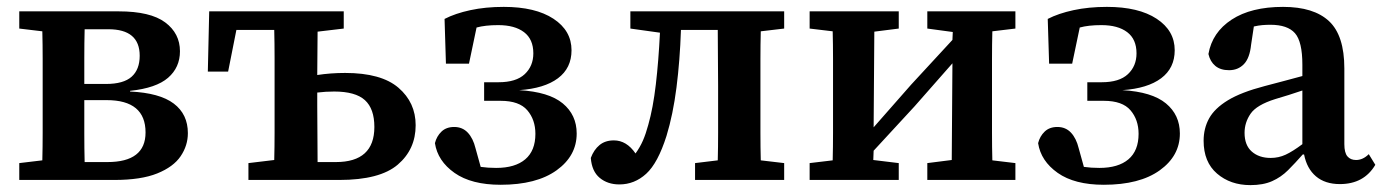

<svg xmlns="http://www.w3.org/2000/svg" viewBox="-20 -523 4021 558"><path d="M225 -215Q225 -178 225 -134.5Q225 -91 226 -52H292Q403 -52 403 -138Q403 -232 290 -232H225ZM36 0V-49L103 -57Q104 -95 104 -137.5Q104 -180 104 -215V-274Q104 -309 104 -351.5Q104 -394 103 -432L36 -440V-490H325Q417 -490 460 -458Q503 -426 503 -374Q503 -327 468.5 -297Q434 -267 358 -259V-257Q444 -253 485 -222Q526 -191 526 -136Q526 -100 505 -69Q484 -38 437 -19Q390 0 312 0ZM295 -438H226Q225 -399 225 -354.5Q225 -310 225 -279H288Q339 -279 362.5 -300Q386 -321 386 -361Q386 -438 295 -438Z M902 -215Q902 -178 902.5 -134.5Q903 -91 903 -52H956Q1068 -52 1068 -154Q1068 -207 1040.5 -232Q1013 -257 951 -257Q926 -257 902 -254ZM584 -315 588 -490H979V-440L903 -431Q903 -401 902.5 -368Q902 -335 902 -305Q941 -311 983 -311Q1088 -311 1138 -268Q1188 -225 1188 -159Q1188 -89 1136 -44.5Q1084 0 966 0H702V-49L777 -58Q778 -96 778 -138Q778 -180 778 -215V-274Q778 -310 778 -353.5Q778 -397 777 -436H667L643 -315Z M1435 14Q1350 14 1301 -20.5Q1252 -55 1244 -107Q1249 -127 1263 -140.5Q1277 -154 1300 -154Q1324 -154 1339.5 -137.5Q1355 -121 1362 -92L1377 -38Q1398 -35 1422 -35Q1477 -35 1506.5 -60Q1536 -85 1536 -134Q1536 -175 1512.5 -202.5Q1489 -230 1435 -230H1387V-284H1429Q1480 -284 1505 -307.5Q1530 -331 1530 -368Q1530 -409 1503 -429.5Q1476 -450 1428 -450Q1390 -450 1365 -443L1343 -338H1276L1272 -468Q1303 -484 1347 -493.5Q1391 -503 1444 -503Q1536 -503 1588.5 -468.5Q1641 -434 1641 -377Q1641 -325 1601.5 -295.5Q1562 -266 1489 -261Q1575 -256 1615.5 -222.5Q1656 -189 1656 -135Q1656 -70 1597.5 -28Q1539 14 1435 14Z M1780 13Q1746 13 1723 -6Q1700 -25 1697 -64Q1706 -88 1722.5 -101.5Q1739 -115 1764 -115Q1801 -115 1827 -77Q1840 -95 1848.5 -114.5Q1857 -134 1864 -160Q1878 -209 1886 -277.5Q1894 -346 1898 -428L1812 -440V-490H2259V-440L2191 -432Q2190 -394 2190 -351.5Q2190 -309 2190 -274V-215Q2190 -180 2190 -137.5Q2190 -95 2191 -57L2259 -49V0H2000V-49L2066 -57Q2067 -95 2067 -137.5Q2067 -180 2067 -215V-274Q2067 -310 2066.5 -353.5Q2066 -397 2066 -436H1959Q1956 -347 1946 -268.5Q1936 -190 1917 -128Q1892 -49 1858 -18Q1824 13 1780 13Z M2675 -440V-490H2931V-440L2864 -432Q2863 -394 2863 -351.5Q2863 -309 2863 -274V-215Q2863 -180 2863 -137.5Q2863 -95 2864 -57L2931 -49V0H2675V-49L2746 -58L2748 -339L2638 -214L2519 -85L2518 -58L2592 -49V0H2333V-49L2400 -57Q2401 -95 2401 -137.5Q2401 -180 2401 -215V-274Q2401 -309 2401 -351.5Q2401 -394 2400 -432L2333 -440V-490H2592V-440L2521 -431L2519 -153L2628 -277L2748 -407L2749 -430Z M3188 14Q3103 14 3054 -20.5Q3005 -55 2997 -107Q3002 -127 3016 -140.5Q3030 -154 3053 -154Q3077 -154 3092.5 -137.5Q3108 -121 3115 -92L3130 -38Q3151 -35 3175 -35Q3230 -35 3259.5 -60Q3289 -85 3289 -134Q3289 -175 3265.5 -202.5Q3242 -230 3188 -230H3140V-284H3182Q3233 -284 3258 -307.5Q3283 -331 3283 -368Q3283 -409 3256 -429.5Q3229 -450 3181 -450Q3143 -450 3118 -443L3096 -338H3029L3025 -468Q3056 -484 3100 -493.5Q3144 -503 3197 -503Q3289 -503 3341.5 -468.5Q3394 -434 3394 -377Q3394 -325 3354.5 -295.5Q3315 -266 3242 -261Q3328 -256 3368.5 -222.5Q3409 -189 3409 -135Q3409 -70 3350.5 -28Q3292 14 3188 14Z M3874 12Q3831 12 3804.5 -10.5Q3778 -33 3770 -74H3766Q3744 -49 3723.5 -28.5Q3703 -8 3677 3.5Q3651 15 3614 15Q3556 15 3517 -18.5Q3478 -52 3478 -114Q3478 -150 3494 -179Q3510 -208 3548.5 -231.5Q3587 -255 3656 -273Q3684 -280 3711 -287.5Q3738 -295 3765 -302V-335Q3765 -402 3743.5 -426.5Q3722 -451 3672 -451Q3660 -451 3648.5 -450Q3637 -449 3624 -446L3616 -393Q3612 -354 3595 -336.5Q3578 -319 3552 -319Q3527 -319 3512 -331.5Q3497 -344 3492 -366Q3503 -429 3559.5 -466Q3616 -503 3709 -503Q3798 -503 3842.5 -461.5Q3887 -420 3887 -324V-104Q3887 -79 3896 -68.5Q3905 -58 3921 -58Q3941 -58 3958 -75L3977 -44Q3944 12 3874 12ZM3597 -137Q3597 -101 3618 -82.5Q3639 -64 3673 -64Q3696 -64 3716.5 -73.5Q3737 -83 3765 -104V-260Q3745 -253 3725.5 -247Q3706 -241 3686 -235Q3632 -218 3614.5 -192.5Q3597 -167 3597 -137Z"/></svg>

Font: Source Serif 4 SmText Semibold
Style: Regular
Weight: 600
Designer: Frank Grießhammer
Foundry: Adobe
Version: Version 4.005;hotconv 1.1.0;makeotfexe 2.6.0